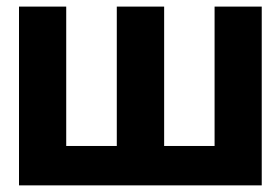

<svg xmlns="http://www.w3.org/2000/svg" viewBox="-20 -559 845 579"><path d="M37.3 -539.1H179.7V-118.8H332.2V-539.1H475V-118.8H627.1V-539.1H769.3V0H37.3Z"/></svg>

Font: Inter Display V
Style: Regular
Weight: 400
Designer: Rasmus Andersson
Foundry: rsms
Version: Version 3.015;git-src